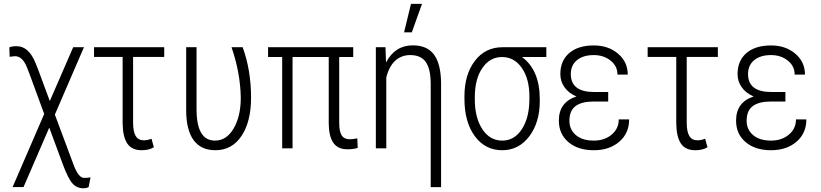

<svg xmlns="http://www.w3.org/2000/svg" viewBox="-20 -775 4288 1003"><path d="M66.9 -533.7Q129.4 -533.7 164.6 -448.2L178.7 -413.1L240.2 -247.1L362.3 -528.3H418.5L266.6 -176.3L366.7 91.8Q391.6 154.3 418.9 154.3Q441.4 154.3 453.1 151.4L442.9 202.6Q432.1 208.5 415.5 208.5Q381.3 208.5 358.4 183.1Q335.4 157.7 306.2 78.1L237.3 -108.4L103 202.1H45.9L210.9 -179.7L132.8 -392.6L119.6 -425.8Q96.7 -481.4 58.6 -481.4L30.3 -478.5L28.8 -527.8Q43 -533.7 66.9 -533.7Z M837.9 -477.5H675.3V-133.8Q675.3 -87.9 688.7 -64.9Q702.1 -42 731.9 -42Q750 -42 771.5 -50.3L783.7 -5.9Q758.8 9.8 720.2 9.8Q668.5 9.8 645 -25.1Q621.6 -60.1 620.6 -130.4V-477.5H471.2V-528.3H837.9Z M1006.8 -528.3V-203.6Q1006.8 -40.5 1103 -40.5Q1163.6 -40.5 1200.7 -104.2Q1237.8 -168 1237.8 -264.2Q1235.8 -394 1189.5 -528.3H1247.6Q1291.5 -408.7 1291.5 -265.1Q1291.5 -139.6 1241.7 -64.9Q1191.9 9.8 1105 9.8Q1029.8 9.8 991.2 -43.2Q952.6 -96.2 952.6 -199.2V-528.3Z M1825.2 -477.1H1752V-133.3Q1752 -88.4 1764.9 -67.9Q1777.8 -47.4 1808.1 -47.4Q1820.8 -47.4 1846.7 -52.2L1848.6 -2.4Q1826.7 4.9 1794.9 4.9Q1744.6 4.9 1721.2 -29.3Q1697.8 -63.5 1697.3 -129.9V-477.1H1508.3V0H1454.1V-477.1H1380.4V-528.3H1825.2Z M1993.7 -528.3 1996.6 -448.7Q2043.5 -538.1 2136.2 -538.1Q2211.4 -538.1 2247.1 -490Q2282.7 -441.9 2284.2 -342.8V202.6H2230V-338.4Q2229.5 -415 2204.1 -451.2Q2178.7 -487.3 2123 -487.3Q2077.1 -487.3 2044.9 -458Q2012.7 -428.7 1998 -370.6V0H1943.4V-528.3ZM2127 -754.9H2184.6L2131.3 -606H2090.8Z M2460.4 -255.9Q2460.4 -160.6 2499.5 -100.6Q2538.6 -40.5 2603.5 -40.5Q2667.5 -40.5 2706.5 -100.6Q2745.6 -160.6 2745.6 -259.3V-271.5Q2745.6 -362.8 2706.1 -419.9Q2666.5 -477.1 2602.5 -477.1Q2539.1 -477.1 2499.8 -419.7Q2460.4 -362.3 2460.4 -267.1ZM2834 -477.1H2707Q2799.8 -408.7 2799.8 -255.9V-246.6Q2799.8 -135.3 2744.9 -62.7Q2689.9 9.8 2603.5 9.8Q2514.6 9.8 2460.4 -63.7Q2406.2 -137.2 2406.2 -259.8V-271.5Q2406.2 -385.7 2460.7 -457Q2515.1 -528.3 2604.5 -528.3H2834Z M2899.4 -145Q2899.4 -241.2 2991.2 -271Q2951.2 -288.1 2929.2 -318.8Q2907.2 -349.6 2907.2 -387.7Q2907.2 -458 2953.6 -497.8Q3000 -537.6 3082 -537.6Q3158.2 -537.6 3208.7 -494.6Q3259.3 -451.7 3259.3 -385.3H3205.6Q3205.6 -430.2 3169.4 -458.7Q3133.3 -487.3 3082 -487.3Q3026.4 -487.3 2994.1 -460.7Q2961.9 -434.1 2961.9 -388.2Q2961.9 -294.4 3083.5 -294.4H3157.2V-244.6H3080.1Q3018.6 -244.6 2986.6 -220.7Q2954.6 -196.8 2954.6 -144Q2954.6 -98.1 2988.3 -69.3Q3022 -40.5 3082 -40.5Q3138.2 -40.5 3175.3 -71.8Q3212.4 -103 3212.4 -151.4H3266.6Q3266.6 -78.6 3214.8 -34.4Q3163.1 9.8 3082 9.8Q2999 9.8 2949.2 -32.7Q2899.4 -75.2 2899.4 -145Z M3730 -477.5H3567.4V-133.8Q3567.4 -87.9 3580.8 -64.9Q3594.2 -42 3624 -42Q3642.1 -42 3663.6 -50.3L3675.8 -5.9Q3650.9 9.8 3612.3 9.8Q3560.5 9.8 3537.1 -25.1Q3513.7 -60.1 3512.7 -130.4V-477.5H3363.3V-528.3H3730Z M3825.2 -145Q3825.2 -241.2 3917 -271Q3877 -288.1 3855 -318.8Q3833 -349.6 3833 -387.7Q3833 -458 3879.4 -497.8Q3925.8 -537.6 4007.8 -537.6Q4084 -537.6 4134.5 -494.6Q4185.1 -451.7 4185.1 -385.3H4131.3Q4131.3 -430.2 4095.2 -458.7Q4059.1 -487.3 4007.8 -487.3Q3952.1 -487.3 3919.9 -460.7Q3887.7 -434.1 3887.7 -388.2Q3887.7 -294.4 4009.3 -294.4H4083V-244.6H4005.9Q3944.3 -244.6 3912.4 -220.7Q3880.4 -196.8 3880.4 -144Q3880.4 -98.1 3914.1 -69.3Q3947.8 -40.5 4007.8 -40.5Q4064 -40.5 4101.1 -71.8Q4138.2 -103 4138.2 -151.4H4192.4Q4192.4 -78.6 4140.6 -34.4Q4088.9 9.8 4007.8 9.8Q3924.8 9.8 3875 -32.7Q3825.2 -75.2 3825.2 -145Z"/></svg>

Font: MAUL Condensed Light
Style: Light
Weight: 300
Designer: MAUL
Version: Version 2.137; 2017; ttfautohint (v1.8.3)